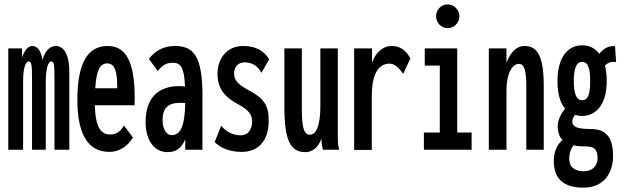

<svg xmlns="http://www.w3.org/2000/svg" viewBox="-20 -687 2857 881"><path d="M18 0H86V-314C86 -376 98 -405 112 -405C124 -405 127 -390 127 -326V0H190V-310C190 -368 199 -405 216 -405C227 -405 230 -392 230 -332V0H298V-349C300 -430 276 -476 236 -476C208 -476 186 -452 175 -412C169 -451 153 -476 129 -476C108 -476 93 -456 81 -423V-465H18Z M482 10C528 10 566 -16 590 -56L549 -111C534 -85 514 -69 485 -70C444 -70 418 -101 415 -204H597C598 -216 598 -226 598 -240C598 -412 553 -476 474 -476C387 -476 335 -406 335 -228C335 -60 391 10 482 10ZM417 -282C422 -365 440 -396 471 -396C507 -396 518 -362 518 -282Z M749 11C783 11 811 -2 830 -48V0H909V-249C909 -435 865 -476 782 -476C728 -476 691 -452 663 -417L704 -361C725 -388 744 -399 772 -399C809 -399 825 -380 829 -290C820 -291 811 -292 803 -292C709 -292 648 -241 648 -126C648 -49 684 11 749 11ZM726 -137C726 -191 752 -215 805 -215C813 -215 821 -215 830 -214C828 -109 809 -67 768 -67C743 -67 726 -95 726 -137Z M1089 10C1163 10 1213 -38 1213 -134C1213 -208 1187 -238 1121 -273C1073 -299 1054 -318 1054 -350C1054 -379 1072 -401 1103 -401C1134 -401 1162 -386 1180 -353L1215 -415C1191 -455 1152 -476 1096 -476C1020 -476 978 -418 978 -348C978 -271 1022 -235 1079 -205C1123 -181 1137 -158 1137 -129C1137 -93 1117 -66 1086 -66C1049 -66 1018 -82 995 -110L965 -35C992 -8 1034 10 1089 10Z M1382 11C1416 11 1442 -14 1455 -51C1455 -29 1458 -16 1462 0H1536C1530 -24 1530 -47 1530 -72V-465H1450V-199C1450 -115 1432 -69 1403 -69C1379 -69 1365 -87 1365 -190V-465H1285V-199C1284 -30 1319 11 1382 11Z M1605 1H1686V-247C1686 -366 1729 -395 1767 -395C1791 -395 1811 -376 1830 -348L1863 -419C1844 -455 1817 -476 1778 -476C1742 -477 1704 -450 1687 -399V-465H1605Z M2034 -558C2063 -558 2088 -582 2088 -612C2088 -642 2063 -667 2034 -667C2004 -667 1981 -642 1981 -612C1981 -582 2005 -558 2034 -558ZM1925 0H2144V-79H2078V-465H1929V-386H1998V-79H1925Z M2223 0H2304V-274C2304 -352 2332 -394 2361 -394C2383 -394 2395 -370 2395 -293V0H2475V-294C2475 -441 2440 -476 2386 -476C2349 -476 2322 -446 2304 -399V-465H2223Z M2651 -155C2713 -155 2764 -205 2764 -315C2764 -342 2761 -366 2756 -387C2771 -400 2787 -406 2807 -402L2802 -475C2773 -478 2750 -465 2730 -440C2711 -466 2684 -479 2651 -479C2583 -479 2538 -421 2538 -315C2538 -258 2550 -215 2573 -189C2554 -165 2540 -138 2539 -109C2539 -80 2547 -59 2561 -45C2537 -24 2521 8 2521 52C2521 135 2568 174 2657 174C2750 174 2793 108 2793 29C2793 -52 2765 -95 2691 -95C2627 -95 2606 -106 2606 -129C2606 -141 2611 -149 2618 -160C2628 -157 2639 -155 2651 -155ZM2651 -227C2625 -227 2613 -256 2613 -315C2613 -375 2625 -403 2651 -403C2678 -403 2688 -375 2688 -315C2688 -255 2679 -227 2651 -227ZM2592 42C2592 15 2599 -3 2611 -20C2629 -16 2649 -15 2670 -15C2705 -15 2722 -2 2722 38C2722 72 2700 99 2659 99C2619 99 2592 81 2592 42Z"/></svg>

Font: Inconsolata ExtraCondensed
Style: Bold
Weight: 700
Width: 2
Monospace: yes
Designer: Raph Levien, Cyreal, Brenton Simpson
Foundry: Raph Levien, Cyreal, Google
Version: Version 3.100